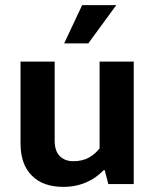

<svg xmlns="http://www.w3.org/2000/svg" viewBox="-20 -717 601 748"><path d="M368 -139V-477H501V0H402L388 -54H384C377 -47 368 -39 359 -32C349 -24 338 -17 325 -11C312 -4 297 1 281 5C264 9 246 11 226 11C175 11 134 -3 105 -32C75 -61 60 -103 60 -159V-477H193V-170C193 -141 200 -121 214 -108C227 -95 245 -89 266 -89C290 -89 311 -94 328 -104C345 -114 358 -126 368 -139ZM433 -697 324 -548H230L300 -697Z"/></svg>

Font: Holmes&Hills Bold
Style: Bold
Weight: 500
Designer: Noopur Datye, Girish Dalvi, Yashodeep Gholap, Pallavi Karambelkar
Foundry: Ek Type
Version: ""